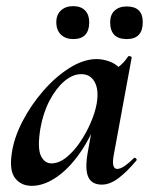

<svg xmlns="http://www.w3.org/2000/svg" viewBox="-20 -591 484 624"><path d="M83 13Q49 13 29.5 -11.5Q10 -36 18 -91Q25 -142 52.5 -195.5Q80 -249 120.5 -295.5Q161 -342 206.5 -370.5Q252 -399 294 -399Q314 -399 335 -391.5Q356 -384 371.5 -367.5Q387 -351 389 -324L329 -357Q346 -359 364.5 -373Q383 -387 396 -407Q398 -410 403.5 -408Q409 -406 408 -404L350 -89Q341 -42 361 -42Q371 -42 385 -51.5Q399 -61 415 -77Q418 -80 422 -76Q426 -72 423 -69Q392 -32 364.5 -11.5Q337 9 311 9Q279 9 267.5 -14.5Q256 -38 264 -89L289 -229L310 -246Q286 -164 248 -106Q210 -48 167 -17.5Q124 13 83 13ZM147 -60Q171 -60 195 -79Q219 -98 239.5 -128Q260 -158 274.5 -191.5Q289 -225 294 -253Q302 -298 288 -324Q274 -350 244 -350Q216 -350 189 -327Q162 -304 141 -264Q120 -224 111 -172Q101 -109 113 -84.5Q125 -60 147 -60ZM218 -464Q193 -464 178 -478.5Q163 -493 163 -519Q163 -543 178 -557Q193 -571 218 -571Q243 -571 256.5 -557Q270 -543 270 -519Q270 -464 218 -464ZM392 -464Q338 -464 338 -519Q338 -543 352.5 -556.5Q367 -570 392 -570Q444 -570 444 -519Q444 -464 392 -464Z"/></svg>

Font: Cormorant
Style: Bold Italic
Weight: 700
Italic angle: -10°
Designer: Christian Thalmann (Catharsis Fonts)
Foundry: Catharsis Fonts
Version: Version 4.000